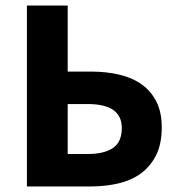

<svg xmlns="http://www.w3.org/2000/svg" viewBox="-20 -672 640 692"><path d="M77 0V-652H224V-414H308Q363 -414 410 -403Q457 -392 491 -367.5Q525 -343 544 -305Q563 -267 563 -213Q563 -154 543 -113.5Q523 -73 488.5 -47.5Q454 -22 407 -11Q360 0 306 0ZM224 -117H297Q355 -117 387 -138.5Q419 -160 419 -211Q419 -297 296 -297H224Z"/></svg>

Font: Font
Style: ¶
Weight: 700
Designer: Paul D. Hunt
Foundry: Adobe Systems Incorporated
Version: Version 3.000